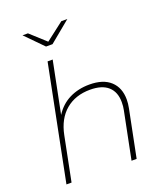

<svg xmlns="http://www.w3.org/2000/svg" viewBox="-167 -1055 1003 1167"><g transform="rotate(-20 335.0 -471.5)"><path d="M580 -360Q580 -334 574 -304L513 0H480L541 -304Q546 -327 546 -355Q546 -421 506.5 -456.5Q467 -492 390 -492Q295 -492 232 -439Q169 -386 149 -286L92 0H59L207 -742H240L173 -408Q210 -466 267.5 -494.5Q325 -523 397 -523Q486 -523 533 -479.5Q580 -436 580 -360ZM408 -943 271 -830H229L118 -943H153L252 -853L369 -943Z"/></g></svg>

Font: Montserrat Alternates ExLight
Style: Italic
Weight: 275
Italic angle: -11.3°
Designer: Julieta Ulanovsky
Foundry: Julieta Ulanovsky
Version: Version 7.200